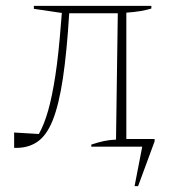

<svg xmlns="http://www.w3.org/2000/svg" viewBox="-20 -498 576 652"><path d="M28 4V-48L112 -43Q130 -75 143.5 -122.5Q157 -170 168 -241.5Q179 -313 187 -418L190 -454L95 -468V-478H494V-469Q478 -464 457.5 -460.5Q437 -457 409 -455V-26H505V-18L449 134H437L463 0H290V-7Q314 -15 333 -19Q352 -23 374 -24L380 -453H215Q207 -321 193.5 -231.5Q180 -142 159 -89.5Q138 -37 105.5 -15.5Q73 6 28 4Z"/></svg>

Font: Piazzolla Thin
Style: Regular
Weight: 100
Designer: Juan Pablo del Peral
Foundry: Huerta Tipografica
Version: Version 1.330